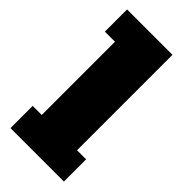

<svg xmlns="http://www.w3.org/2000/svg" viewBox="-192 -628 673 673"><g transform="rotate(45 144.5 -291.5)"><path d="M12 0V-110H57V-473H7V-583H232V-110H277V0Z"/></g></svg>

Font: Rokkitt SemiBold Black
Style: Regular
Weight: 900
Version: Version 3.103